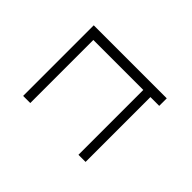

<svg xmlns="http://www.w3.org/2000/svg" viewBox="-120 -997 1296 1296"><g transform="rotate(-45 528.0 -348.5)"><path d="M855 0H783V-84H164V-152H783V-629H181V-697H855Z"/></g></svg>

Font: PlemolJP
Style: Regular
Weight: 400
Monospace: yes
Version: v2.0.4; ttfautohint (v1.8.4.7-5d5b-dirty) -l 6 -r 45 -G 200 